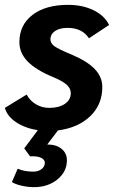

<svg xmlns="http://www.w3.org/2000/svg" viewBox="-22 -530 483 792"><path d="M400 -171Q400 -99 350.5 -51Q301 -3 217 8L173 66Q210 66 232 84Q254 102 254 131Q254 178 215 210Q176 242 118 242Q93 242 67 236Q41 230 27 221L51 166Q79 178 115 178Q136 178 149.5 167.5Q163 157 163 141Q163 128 146.5 120.5Q130 113 102 115L78 82L134 7Q82 -1 45 -25.5Q8 -50 -2 -85L88 -140Q101 -115 126 -100Q151 -85 181 -85Q221 -85 245.5 -101.5Q270 -118 270 -146Q270 -165 253 -180.5Q236 -196 197 -212Q125 -242 91.5 -277Q58 -312 58 -356Q58 -427 112 -468.5Q166 -510 259 -510Q318 -510 363.5 -488Q409 -466 428 -427L345 -372Q317 -415 257 -415Q224 -415 205 -402Q186 -389 186 -367Q186 -351 203 -339Q220 -327 273 -305Q339 -277 369.5 -244.5Q400 -212 400 -171Z"/></svg>

Font: Sarabun
Style: Bold Italic
Weight: 700
Italic angle: -10°
Designer: Suppakit Chalermlarp | Katatrad Co.,Ltd.
Foundry: Cadson Demak Co.,Ltd.
Version: Version 1.000; ttfautohint (v1.6)